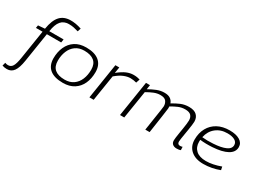

<svg xmlns="http://www.w3.org/2000/svg" viewBox="-139 -1521 3340 2511"><g transform="rotate(30 1530.5 -265.0)"><path d="M-15 220Q-53 220 -86 208L-73 159Q-49 168 -29 168Q17 168 40 129Q63 90 77 2L146 -437H46L53 -479L154 -487Q176 -624 234 -687Q292 -750 395 -750Q474 -750 558 -721L541 -671Q505 -682 472 -689Q439 -696 396 -696Q320 -696 277.5 -645.5Q235 -595 219 -487H435L427 -437H211L142 2Q124 117 87 168.5Q50 220 -15 220Z M708 10Q578 10 511 -45Q444 -100 443 -207Q443 -304 477.5 -380.5Q512 -457 579.5 -501Q647 -545 747 -545Q874 -545 942 -489.5Q1010 -434 1011 -327Q1011 -227 976.5 -151.5Q942 -76 874.5 -33Q807 10 708 10ZM708 -38Q786 -38 839 -75.5Q892 -113 919 -177.5Q946 -242 946 -325Q946 -411 894.5 -453.5Q843 -496 746 -496Q668 -496 615 -458Q562 -420 535 -355Q508 -290 508 -211Q508 -123 558.5 -80.5Q609 -38 708 -38Z M1249 -534 1234 -443Q1302 -498 1355.5 -521Q1409 -544 1462 -544Q1490 -544 1515.5 -540Q1541 -536 1558 -530L1539 -473Q1518 -479 1494 -482.5Q1470 -486 1447 -486Q1401 -486 1347.5 -464Q1294 -442 1232 -389L1170 0H1106L1190 -534Z M2426 10Q2389 10 2366 -9Q2343 -28 2343 -67Q2343 -81 2347 -111.5Q2351 -142 2357.5 -182Q2364 -222 2370.5 -262.5Q2377 -303 2381 -336.5Q2385 -370 2385 -389Q2385 -435 2359.5 -463Q2334 -491 2272 -491Q2218 -491 2169.5 -470.5Q2121 -450 2070 -419Q2071 -413 2071 -404Q2071 -395 2071 -388Q2068 -359 2053 -257.5Q2038 -156 2015 0H1950Q1966 -107 1979 -190.5Q1992 -274 1999.5 -325Q2007 -376 2007 -386Q2007 -429 1983.5 -460Q1960 -491 1896 -491Q1849 -491 1801.5 -472Q1754 -453 1699 -421L1632 0H1568L1652 -534H1712L1702 -467Q1760 -500 1815 -522Q1870 -544 1928 -544Q1986 -544 2018.5 -521Q2051 -498 2063 -461Q2121 -497 2177.5 -520.5Q2234 -544 2300 -544Q2378 -544 2416 -507.5Q2454 -471 2454 -410Q2454 -393 2449.5 -359Q2445 -325 2438.5 -283.5Q2432 -242 2425 -201.5Q2418 -161 2413.5 -129.5Q2409 -98 2409 -85Q2409 -43 2449 -43Q2468 -43 2485 -49L2487 0Q2473 6 2456.5 8Q2440 10 2426 10Z M3073 -36Q3017 -14 2954.5 -2Q2892 10 2829 10Q2710 10 2641.5 -49.5Q2573 -109 2573 -211Q2573 -311 2614.5 -386Q2656 -461 2732 -502.5Q2808 -544 2914 -544Q3010 -544 3067 -509.5Q3124 -475 3124 -412Q3124 -336 3046 -292.5Q2968 -249 2822 -240Q2774 -237 2726.5 -238Q2679 -239 2639 -244Q2638 -230 2638 -215Q2638 -133 2690 -86.5Q2742 -40 2840 -40Q2891 -40 2947.5 -51.5Q3004 -63 3063 -85ZM2906 -496Q2805 -496 2735 -440Q2665 -384 2645 -287Q2682 -283 2724 -282.5Q2766 -282 2809 -285Q2928 -292 2993.5 -321.5Q3059 -351 3059 -405Q3059 -449 3018.5 -472.5Q2978 -496 2906 -496Z"/></g></svg>

Font: Georama Expanded Light
Style: Italic
Weight: 300
Width: 7
Italic angle: -9°
Designer: Jean-Baptiste Levee
Foundry: Production Type
Version: Version 1.000